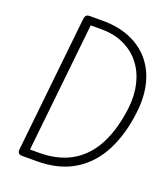

<svg xmlns="http://www.w3.org/2000/svg" viewBox="-175 -1126 1088 1247"><g transform="rotate(20 369.0 -502.0)"><path d="M126.5 0Q108 0 100.8 -8.8Q93.5 -17.5 95 -33L194 -969Q196 -986.5 202.8 -995.2Q209.5 -1004 231 -1004H318Q425.5 -1004 507.5 -969.5Q589.5 -935 643.2 -871.8Q697 -808.5 719.2 -720.8Q741.5 -633 729.5 -526.5Q711 -363.5 649.8 -245.5Q588.5 -127.5 483 -63.8Q377.5 0 225.5 0ZM159.5 -56.5H220Q357 -56.5 450.5 -112.8Q544 -169 597.8 -275.2Q651.5 -381.5 669 -531Q679 -620.5 660.2 -696.8Q641.5 -773 596.8 -829.5Q552 -886 484.2 -917.5Q416.5 -949 328.5 -949H254.5Z"/></g></svg>

Font: Edu NSW ACT Cursive
Style: Regular
Weight: 400
Designer: Tina and Corey Anderson, Eben Sorkin, Mirko Velimirovic
Foundry: Sorkin Type Co.
Version: Version 2.000